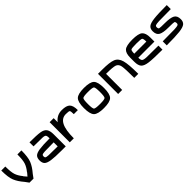

<svg xmlns="http://www.w3.org/2000/svg" viewBox="520 -2418 4211 4211"><g transform="rotate(-45 2625.0 -312.5)"><path d="M250 0Q226.6 -31.2 187.5 -85.9Q85.9 -203.1 43 -308.6Q0 -414.1 0 -625H125Q125 -453.1 152.3 -371.1Q179.7 -289.1 250 -203.1Q250 -195.3 265.6 -179.7Q265.6 -179.7 265.6 -179.7Q296.9 -140.6 312.5 -125Q328.1 -140.6 359.4 -179.7Q359.4 -179.7 359.4 -179.7Q375 -195.3 375 -203.1Q445.3 -289.1 472.7 -371.1Q500 -453.1 500 -625H625Q625 -414.1 582 -308.6Q539.1 -203.1 437.5 -85.9Q398.4 -31.2 375 0Z M1250 -125V-250Q1039.1 -250 972.7 -246.1Q906.2 -242.2 890.6 -230.5Q875 -218.8 875 -187.5Q875 -156.2 890.6 -144.5Q906.2 -132.8 972.7 -128.9Q1039.1 -125 1250 -125ZM1375 -375V0H1250Q1039.1 0 933.6 -15.6Q828.1 -31.2 789.1 -70.3Q750 -109.4 750 -187.5Q750 -265.6 789.1 -304.7Q828.1 -343.8 933.6 -359.4Q1039.1 -375 1250 -375Q1250 -445.3 1234.4 -468.8Q1218.8 -492.2 1152.3 -496.1Q1085.9 -500 875 -500V-625Q1101.6 -625 1199.2 -609.4Q1296.9 -593.8 1335.9 -539.1Q1375 -484.4 1375 -375Z M1875 -625Q2015.6 -625 2070.3 -570.3Q2125 -515.6 2125 -375H2000Q2000 -468.8 1984.4 -484.4Q1968.8 -500 1875 -500Q1750 -500 1687.5 -378.9Q1625 -257.8 1625 0H1500V-625H1625V-500Q1671.9 -562.5 1734.4 -593.8Q1796.9 -625 1875 -625Z M2750 -312.5Q2750 -453.1 2726.6 -476.6Q2703.1 -500 2562.5 -500Q2421.9 -500 2398.4 -476.6Q2375 -453.1 2375 -312.5Q2375 -171.9 2398.4 -148.4Q2421.9 -125 2562.5 -125Q2703.1 -125 2726.6 -148.4Q2750 -171.9 2750 -312.5ZM2875 -312.5Q2875 -125 2812.5 -62.5Q2750 0 2562.5 0Q2375 0 2312.5 -62.5Q2250 -125 2250 -312.5Q2250 -500 2312.5 -562.5Q2375 -625 2562.5 -625Q2750 -625 2812.5 -562.5Q2875 -500 2875 -312.5Z M3125 0H3000V-625H3125Q3359.4 -625 3457 -585.9Q3554.7 -546.9 3589.8 -421.9Q3625 -296.9 3625 0H3500Q3500 -281.2 3484.4 -367.2Q3468.8 -453.1 3402.3 -476.6Q3335.9 -500 3125 -500Z M4250 -375Q4250 -468.8 4226.6 -484.4Q4203.1 -500 4062.5 -500Q3921.9 -500 3898.4 -484.4Q3875 -468.8 3875 -375ZM3750 -250V-375Q3750 -515.6 3812.5 -570.3Q3875 -625 4062.5 -625Q4250 -625 4312.5 -570.3Q4375 -515.6 4375 -375V-250H3875Q3875 -179.7 3898.4 -156.2Q3921.9 -132.8 4007.8 -128.9Q4093.8 -125 4375 -125V0Q4093.8 0 3968.8 -15.6Q3843.8 -31.2 3796.9 -82Q3750 -132.8 3750 -250Z M4507.8 -125Q4789.1 -125 4875 -128.9Q4960.9 -132.8 4984.4 -144.5Q5007.8 -156.2 5007.8 -187.5Q5007.8 -234.4 4984.4 -242.2Q4960.9 -250 4820.3 -250Q4648.4 -250 4578.1 -289.1Q4507.8 -328.1 4507.8 -437.5Q4507.8 -515.6 4554.7 -554.7Q4601.6 -593.8 4730.5 -609.4Q4859.4 -625 5132.8 -625V-500Q4851.6 -500 4765.6 -496.1Q4679.7 -492.2 4656.2 -480.5Q4632.8 -468.8 4632.8 -437.5Q4632.8 -390.6 4656.2 -382.8Q4679.7 -375 4820.3 -375Q4992.2 -375 5062.5 -335.9Q5132.8 -296.9 5132.8 -187.5Q5132.8 -109.4 5085.9 -70.3Q5039.1 -31.2 4910.2 -15.6Q4781.2 0 4507.8 0Z"/></g></svg>

Font: CraftyPE
Style: Regular
Weight: 400
Designer: Erek Butcher
Foundry: Haunted Coop
Version: Version 0.018;April 4, 2024;FontCreator 15.0.0.2962 64-bit